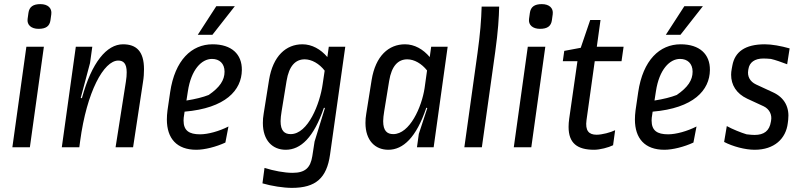

<svg xmlns="http://www.w3.org/2000/svg" viewBox="-20 -715 3897 932"><path d="M125 0 193 -488H108L40 0ZM229 -646C233 -676 212 -695 176 -695C141 -695 122 -682 118 -652L114 -623C110 -594 132 -575 167 -575C203 -575 221 -588 225 -617Z M365 0 369 -30C401 -270 484 -421 554 -421C579 -421 595 -407 595 -364C595 -351 594 -336 591 -318L541 0H626L674 -316C678 -340 679 -360 679 -379C679 -466 642 -500 577 -500C498 -500 425 -412 378 -240L375 -238L372 -240L417 -409L428 -488H348L280 0Z M1154 -375C1155 -452 1104 -500 1012 -500C910 -500 829 -423 806 -268L793 -179C791 -163 790 -149 790 -135C790 -43 838 12 933 12C973 12 1029 -2 1074 -23L1089 -101C1044 -78 990 -63 951 -63C898 -63 871 -81 871 -130C871 -139 872 -148 874 -159L876 -173C1075 -190 1153 -277 1154 -375ZM892 -272C908 -378 959 -429 1009 -429C1045 -429 1070 -407 1070 -367C1070 -326 1047 -291 993 -254C965 -243 929 -234 885 -227ZM1120 -685H1030L940 -546H1011Z M1260 -164C1257 -148 1256 -132 1256 -118C1256 -33 1303 12 1367 12C1440 12 1503 -48 1552 -191L1555 -192L1557 -190L1507 -28L1496 43C1487 99 1462 124 1400 124C1361 124 1308 114 1264 100L1254 175C1298 188 1356 197 1397 197C1513 197 1566 149 1582 36L1656 -488H1576L1569 -438C1537 -476 1494 -500 1448 -500C1369 -500 1305 -444 1286 -327ZM1391 -64C1361 -64 1342 -80 1342 -127C1342 -140 1344 -156 1347 -175L1371 -322C1383 -396 1415 -427 1459 -427C1493 -427 1530 -406 1556 -372L1546 -305C1533 -213 1476 -64 1391 -64Z M1758 -164C1755 -148 1754 -132 1754 -118C1754 -33 1801 12 1865 12C1937 12 2001 -48 2049 -191L2052 -192L2054 -190L2013 -65L2004 0H2085L2153 -488H2073L2066 -438C2034 -476 1992 -500 1946 -500C1867 -500 1803 -444 1784 -327ZM1889 -64C1859 -64 1840 -80 1840 -127C1840 -140 1842 -156 1845 -175L1869 -322C1881 -396 1913 -427 1957 -427C1991 -427 2027 -406 2053 -373L2041 -287C2027 -195 1969 -64 1889 -64Z M2234 0H2319L2384 -464C2398 -564 2402 -632 2403 -683H2318C2316 -616 2311 -552 2298 -458Z M2559 0 2627 -488H2542L2474 0ZM2663 -646C2667 -676 2646 -695 2610 -695C2575 -695 2556 -682 2552 -652L2548 -623C2544 -594 2566 -575 2601 -575C2637 -575 2655 -588 2659 -617Z M2743 -139C2741 -125 2740 -111 2740 -99C2740 -20 2782 12 2864 12C2892 12 2934 1 2956 -10L2966 -83C2944 -72 2902 -61 2876 -61C2838 -61 2820 -81 2827 -132L2867 -418H2997L3007 -488H2877L2895 -618H2845L2799 -483L2719 -468L2712 -418H2783Z M3426 -375C3427 -452 3376 -500 3284 -500C3182 -500 3101 -423 3078 -268L3065 -179C3063 -163 3062 -149 3062 -135C3062 -43 3110 12 3205 12C3245 12 3301 -2 3346 -23L3361 -101C3316 -78 3262 -63 3223 -63C3170 -63 3143 -81 3143 -130C3143 -139 3144 -148 3146 -159L3148 -173C3347 -190 3425 -277 3426 -375ZM3164 -272C3180 -378 3231 -429 3281 -429C3317 -429 3342 -407 3342 -367C3342 -326 3319 -291 3265 -254C3237 -243 3201 -234 3157 -227ZM3392 -685H3302L3212 -546H3283Z M3607 -236 3687 -199C3716 -185 3728 -157 3723 -130L3722 -124C3715 -80 3689 -60 3643 -60C3634 -60 3620 -61 3604 -63C3577 -71 3535 -88 3508 -103L3495 -26C3537 -4 3597 12 3643 12C3739 12 3795 -42 3804 -117L3806 -133C3813 -193 3789 -241 3732 -267L3650 -305C3620 -319 3607 -345 3612 -374L3613 -380C3618 -412 3643 -431 3686 -431C3695 -431 3712 -430 3722 -429C3744 -424 3775 -413 3801 -403L3813 -480C3771 -492 3726 -500 3693 -500C3596 -500 3547 -463 3535 -397L3532 -381C3530 -371 3529 -361 3529 -352C3529 -303 3554 -261 3607 -236Z"/></svg>

Font: Ropa Sans
Style: Italic
Weight: 400
Designer: Botio Nikoltchev
Foundry: Botjo Nikoltchev
Version: Version 1.002